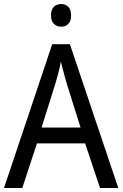

<svg xmlns="http://www.w3.org/2000/svg" viewBox="-20 -936 610 956"><path d="M478 0 404 -222H164L91 0H0L240 -716H328L569 0ZM311 -524Q308 -535 302.5 -555Q297 -575 291.5 -595.5Q286 -616 283 -629Q278 -601 270.5 -573Q263 -545 257 -524L187 -301H381ZM285 -916Q306 -916 320 -902Q334 -888 334 -859Q334 -831 320 -817Q306 -803 285 -803Q263 -803 248.5 -817Q234 -831 234 -859Q234 -888 248 -902Q262 -916 285 -916Z"/></svg>

Font: Noto Sans SemiCondensed
Style: Regular
Weight: 400
Width: 4
Designer: Monotype Design Team
Foundry: Monotype Imaging Inc.
Version: Version 2.013; ttfautohint (v1.8.4.7-5d5b)